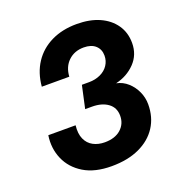

<svg xmlns="http://www.w3.org/2000/svg" viewBox="-130 -825 909 952"><g transform="rotate(-20 325.0 -349.0)"><path d="M300 12Q211 12 153.5 -23Q96 -58 71 -115.5Q46 -173 56 -240H200Q195 -197 208 -168Q221 -139 247.5 -125Q274 -111 308 -111Q362 -111 393 -138.5Q424 -166 424 -209Q424 -252 392 -275.5Q360 -299 308 -299H272L298 -418H336Q369 -418 396 -430.5Q423 -443 438 -465.5Q453 -488 453 -516Q453 -549 431 -569Q409 -589 369 -589Q320 -589 288 -558.5Q256 -528 253 -477H108Q114 -548 148.5 -600.5Q183 -653 241.5 -681.5Q300 -710 376 -710Q445 -710 495.5 -687.5Q546 -665 574.5 -624Q603 -583 603 -528Q603 -466 562 -423.5Q521 -381 460 -367Q494 -360 519.5 -337Q545 -314 559.5 -282Q574 -250 574 -215Q574 -147 541 -96Q508 -45 446.5 -16.5Q385 12 300 12Z"/></g></svg>

Font: Azeret Mono Thin SemiBold
Style: Italic
Weight: 600
Italic angle: -12°
Version: Version 1.002